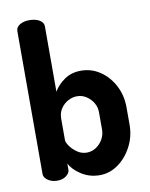

<svg xmlns="http://www.w3.org/2000/svg" viewBox="-85 -814 690 886"><g transform="rotate(-10 259.5 -371.5)"><path d="M311 9Q264 9 226 -15Q188 -39 172 -70V-41Q172 -26 155.5 -13Q139 0 114 0Q87 0 69 -13Q51 -26 51 -41V-712Q51 -730 69 -741Q87 -752 114 -752Q142 -752 161 -741Q180 -730 180 -712V-405Q196 -434 229 -457.5Q262 -481 308 -481Q357 -481 397.5 -453.5Q438 -426 462 -380Q486 -334 486 -278V-196Q486 -143 462 -96Q438 -49 398 -20Q358 9 311 9ZM270 -104Q294 -104 314 -117.5Q334 -131 345.5 -152Q357 -173 357 -196V-278Q357 -301 345.5 -321Q334 -341 314 -354.5Q294 -368 269 -368Q248 -368 227.5 -357Q207 -346 193.5 -326Q180 -306 180 -278V-178Q180 -168 192 -150.5Q204 -133 224.5 -118.5Q245 -104 270 -104Z"/></g></svg>

Font: Dosis ExtraLight
Style: Bold
Weight: 700
Version: Version 3.001; ttfautohint (v1.8.2)